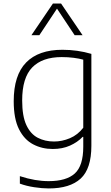

<svg xmlns="http://www.w3.org/2000/svg" viewBox="-20 -828 622 1078"><path d="M254 230Q217 230 172.5 223.2Q128 216.5 91.5 203V161Q136 175.5 175.8 182.2Q215.5 189 253.5 189Q352.5 189 400 146Q447.5 103 447.5 -4.5V-59.5H444Q415.5 -29.5 373 -10.5Q330.5 8.5 276.5 8.5Q215.5 8.5 165.8 -17.8Q116 -44 86.5 -102.8Q57 -161.5 57 -259.5Q57 -406 126.8 -477.2Q196.5 -548.5 330.5 -548.5Q415 -548.5 493 -525.5V-9.5Q493 119.5 432.8 174.8Q372.5 230 254 230ZM283.5 -33.5Q328.5 -33.5 372.5 -52Q416.5 -70.5 447.5 -111V-493Q424.5 -499.5 393.2 -503.5Q362 -507.5 326.5 -507.5Q217.5 -507.5 161 -449.5Q104.5 -391.5 104.5 -264Q104.5 -176 128 -125.8Q151.5 -75.5 192 -54.5Q232.5 -33.5 283.5 -33.5ZM156.5 -630.5 277 -808H323L443.5 -630.5H399L300 -779.5L201 -630.5Z"/></svg>

Font: Encode Sans SemiExpanded SemiExpanded ExtraLight
Style: Regular
Weight: 200
Width: 6
Designer: Multiple Designers
Foundry: Impallari Type
Version: Version 3.000; ttfautohint (v1.8.3) -l 8 -r 50 -G 200 -x 14 